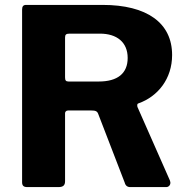

<svg xmlns="http://www.w3.org/2000/svg" viewBox="-20 -762 762 782"><path d="M540 -326C539 -329 539 -331 539 -333C539 -337 540 -340 544 -341C623 -369 681 -441 681 -538C681 -669 578 -742 398 -742H86C75 -742 70 -736 70 -723V-20C70 -7 75 0 91 0H218C237 0 245 -7 245 -24V-301C245 -306 249 -312 257 -312H352C369 -312 376 -309 380 -298L488 -18C491 -6 499 0 510 0H657C666 0 674 -7 674 -18C674 -20 673 -23 672 -27ZM259 -430C248 -430 245 -435 245 -447V-609C245 -621 249 -625 264 -625H387C456 -625 500 -590 500 -526C500 -463 459 -430 382 -430Z"/></svg>

Font: Libre Franklin
Style: Bold
Weight: 700
Designer: Pablo Impallari, Rodrigo Fuenzalida
Foundry: Impallari Type
Version: Version 1.002; ttfautohint (v1.5)